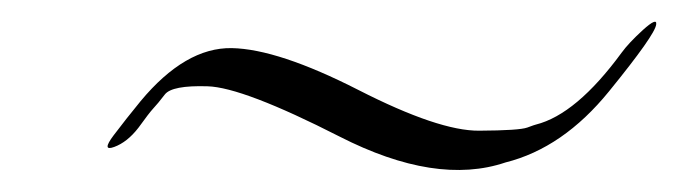

<svg xmlns="http://www.w3.org/2000/svg" viewBox="-20 -352 622 176"><path d="M471.2 -237.8Q508.3 -247.1 549.8 -303.7Q556.2 -312.5 569.3 -324.5Q582.5 -336.4 581.5 -329.6Q580.6 -320.3 538.3 -268.3Q496.1 -216.3 443.4 -203.1Q379.9 -181.6 291.3 -226.8Q202.6 -272 170.2 -272.9Q137.7 -273.9 131.1 -265.4Q124.5 -256.8 120.6 -252.7Q116.7 -248.5 106.9 -234.9Q96.7 -221.7 84.7 -217.3Q72.8 -212.9 84.2 -228Q95.7 -243.2 108.9 -259.3Q149.9 -308.6 192.4 -307.9Q234.9 -307.1 308.6 -269.5Q382.3 -231.9 419.2 -232.2Q456.1 -232.4 463.4 -235.1Q470.7 -237.8 471.2 -237.8Z"/></svg>

Font: ML-NILA03
Style: Regular
Weight: 400
Designer: CLT@C-DIT
Version: Version ML-NILA03 1.0